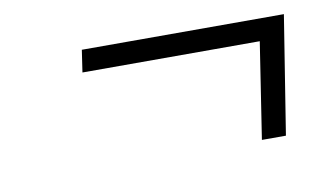

<svg xmlns="http://www.w3.org/2000/svg" viewBox="-40 -426 680 392"><g transform="rotate(-10 300.0 -230.5)"><path d="M476.1 -107.9 506.8 -307.1H139.2L146 -353H564.9L525.9 -107.9Z"/></g></svg>

Font: Office Code Pro Light Italic
Style: Regular
Weight: 300
Italic angle: -9°
Designer: Nathan Rutzky & Paul D. Hunt
Foundry: Adobe Systems Incorporated
Version: Version 1.004;PS 001.004;hotconv 1.0.70;makeotf.lib2.5.58329